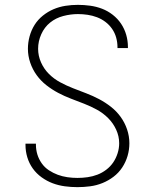

<svg xmlns="http://www.w3.org/2000/svg" viewBox="-20 -763 640 791"><path d="M299 8Q273 8 247 4.5Q221 1 197 -8Q173 -17 151.5 -32.5Q130 -48 115 -69Q100 -90 92.5 -115Q85 -140 85 -166Q85 -167 85 -168.5Q85 -170 85 -171H128Q128 -170 128 -169Q128 -168 128 -167Q128 -146 134 -126.5Q140 -107 152 -90Q164 -73 181.5 -61.5Q199 -50 218 -43Q237 -36 257.5 -33Q278 -30 299 -30Q320 -30 341 -33Q362 -36 381.5 -43.5Q401 -51 418 -64Q435 -77 446.5 -94Q458 -111 464.5 -131.5Q471 -152 471 -173Q471 -202 458.5 -229Q446 -256 425.5 -276.5Q405 -297 379.5 -311Q354 -325 327 -335.5Q300 -346 272.5 -356.5Q245 -367 219.5 -380.5Q194 -394 171 -412Q148 -430 131 -453.5Q114 -477 104.5 -505Q95 -533 95 -562Q95 -588 102 -613.5Q109 -639 122.5 -660.5Q136 -682 156.5 -698.5Q177 -715 200.5 -725Q224 -735 249.5 -739Q275 -743 301 -743Q326 -743 351.5 -739.5Q377 -736 400.5 -727Q424 -718 444.5 -702Q465 -686 479 -665Q493 -644 500 -619.5Q507 -595 507 -570Q507 -569 507 -567.5Q507 -566 507 -565H464Q464 -566 464 -567Q464 -568 464 -569Q464 -589 458.5 -608.5Q453 -628 441.5 -644.5Q430 -661 414 -673Q398 -685 379.5 -692Q361 -699 341 -702Q321 -705 301 -705Q271 -705 240.5 -697Q210 -689 186.5 -670Q163 -651 150 -622Q137 -593 137 -562Q137 -533 149 -506Q161 -479 181.5 -458.5Q202 -438 228 -424Q254 -410 281 -399.5Q308 -389 335.5 -378.5Q363 -368 388.5 -354.5Q414 -341 437 -323Q460 -305 477 -281.5Q494 -258 503.5 -230Q513 -202 513 -173Q513 -146 505.5 -120.5Q498 -95 483.5 -73Q469 -51 448 -35Q427 -19 402.5 -9Q378 1 351.5 4.5Q325 8 299 8Z"/></svg>

Font: Zed Sans Extralight Extended
Style: Regular
Weight: 200
Width: 7
Designer: Belleve Invis
Foundry: Belleve Invis
Version: Version 1.0.0; ttfautohint (v1.8.4)